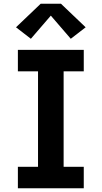

<svg xmlns="http://www.w3.org/2000/svg" viewBox="-20 -1000 540 1020"><path d="M75 0V-114H182V-621H75V-735H425V-621H318V-114H425V0ZM144 -794 65 -855 196 -980H304L435 -855L356 -794L250 -917Z"/></svg>

Font: Iosevka Slab Heavy
Style: Regular
Weight: 900
Monospace: yes
Designer: Belleve Invis
Foundry: Belleve Invis
Version: Version 11.1.0; ttfautohint (v1.8.3)